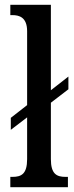

<svg xmlns="http://www.w3.org/2000/svg" viewBox="-20 -780 310 800"><path d="M23 0H263V-43H253C216 -43 192 -55 192 -117V-352L265 -408V-461L192 -404V-760H23V-717H32C60 -717 93 -708 93 -650V-342L25 -289V-239L93 -291V-117C93 -55 69 -43 32 -43H23Z"/></svg>

Font: Noto Serif Devanagari ExtraCondensed Medium
Style: Regular
Weight: 500
Width: 2
Designer: Universal Thirst, Indian Type Foundry and the Monotype Design Team
Foundry: Monotype Imaging Inc.
Version: Version 2.004